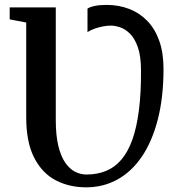

<svg xmlns="http://www.w3.org/2000/svg" viewBox="-20 -774 734 802"><path d="M339.5 8.5Q269.5 8.5 213 -20.8Q156.5 -50 123 -114.8Q89.5 -179.5 89.5 -284.5V-680L20.5 -693V-743H213V-273Q213 -209 223.5 -165.2Q234 -121.5 252.2 -95Q270.5 -68.5 293.2 -56.8Q316 -45 341 -45Q386 -45 422.8 -60Q459.5 -75 487 -107.2Q514.5 -139.5 532.8 -190.5Q551 -241.5 560.2 -313.2Q569.5 -385 569 -479Q569 -539 556 -576.2Q543 -613.5 523 -633.2Q503 -653 481.5 -660Q460 -667 443 -667Q426 -667 407.8 -663.2Q389.5 -659.5 373.2 -653.5Q357 -647.5 345.5 -640V-738Q354.5 -744.5 375 -749Q395.5 -753.5 424.5 -753.5Q476 -753.5 519.5 -736.8Q563 -720 595.2 -686.8Q627.5 -653.5 645.2 -603.5Q663 -553.5 663 -487Q663 -367.5 639.2 -275.2Q615.5 -183 572.5 -119.8Q529.5 -56.5 470.2 -24Q411 8.5 339.5 8.5Z"/></svg>

Font: Merriweather 36pt SemiBold
Style: Regular
Weight: 600
Version: Version 2.100